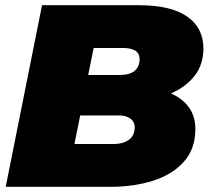

<svg xmlns="http://www.w3.org/2000/svg" viewBox="-20 -720 813 740"><path d="M2 0 142 -700H513Q638 -700 701 -656.5Q764 -613 764 -533Q764 -472 730.5 -428.5Q697 -385 639 -360Q684 -340 708.5 -305.5Q733 -271 733 -223Q733 -146 688.5 -96.5Q644 -47 570 -23.5Q496 0 406 0ZM267 -165H419Q454 -165 476.5 -181Q499 -197 499 -229Q499 -252 481.5 -263.5Q464 -275 441 -275H289ZM320 -431H440Q481 -431 499.5 -447.5Q518 -464 518 -492Q518 -514 501.5 -524.5Q485 -535 456 -535H341Z"/></svg>

Font: Montserrat Black
Style: Italic
Weight: 900
Italic angle: -11.3°
Designer: Julieta Ulanovsky
Foundry: Julieta Ulanovsky
Version: Version 9.000; ttfautohint (v1.8.4.7-5d5b)